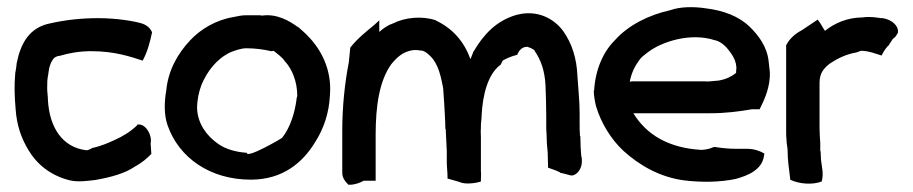

<svg xmlns="http://www.w3.org/2000/svg" viewBox="-20 -502 2515 529"><path d="M22 -300C19 -267 20 -236 23 -202C26 -156 39 -121 58 -89C81 -50 119 -19 169 -6C194 1 222 -4 242 -6C288 -14 325 -25 350 -42C372 -54 384 -65 397 -78L395 -106C400 -130 382 -159 363 -159H359L357 -156C339 -139 320 -127 293 -115C276 -107 258 -100 238 -95H236C229 -91 223 -88 218 -88C151 -96 116 -152 112 -227C112 -237 110 -248 110 -258C110 -272 110 -285 113 -297V-298C115 -318 120 -331 128 -341C130 -343 136 -348 144 -348C170 -356 200 -361 231 -361C296 -361 339 -346 373 -335C385 -356 393 -384 399 -413C394 -424 386 -432 372 -437C353 -443 305 -452 250 -452C204 -452 160 -447 120 -438C61 -427 37 -383 26 -328C26 -326 24 -309 22 -301Z M438 -252C433 -224 431 -186 442 -156C473 -68 558 -7 671 -7C759 -7 814 -54 848 -110C872 -147 887 -192 889 -240C895 -310 864 -366 830 -401C820 -412 811 -419 801 -428H800C778 -444 743 -465 702 -459C701 -459 698 -460 695 -460H659C647 -460 637 -458 623 -455C575 -447 533 -422 504 -391C469 -354 443 -307 438 -252ZM523 -203C523 -228 528 -249 535 -268C551 -306 577 -340 615 -358C628 -363 644 -369 659 -369C682 -369 706 -366 727 -361H729C731 -361 732 -362 734 -362C746 -352 757 -345 765 -333V-332H766C785 -311 799 -277 799 -238C799 -235 797 -234 797 -228C792 -190 779 -149 757 -122C755 -120 659 -64 660 -81C630 -83 602 -91 582 -105C550 -127 525 -160 523 -203Z M923 -26C923 -11 932 -1 940 7H943C958 7 971 2 982 -4H1015V-130C1015 -210 1025 -279 1058 -325C1073 -343 1089 -360 1119 -364H1127C1130 -364 1133 -364 1136 -363H1138C1143 -363 1149 -361 1153 -358C1183 -337 1192 -307 1201 -259L1204 -215C1205 -191 1207 -170 1207 -148V-147H1208C1209 -126 1210 -105 1211 -85V-54C1211 -42 1213 -29 1213 -16V-10L1245 -1C1260 7 1291 3 1305 -2V-8C1305 -15 1306 -21 1305 -31V-124C1305 -133 1304 -141 1305 -148V-156C1305 -165 1307 -174 1307 -185C1310 -241 1324 -296 1357 -322L1359 -323L1365 -335C1375 -341 1389 -347 1405 -351C1409 -361 1417 -373 1432 -373H1434L1435 -372H1436C1438 -372 1455 -364 1453 -362C1470 -337 1481 -308 1483 -266C1484 -238 1485 -213 1485 -184V-158C1485 -148 1485 -141 1486 -130C1486 -115 1487 -99 1489 -82L1490 -40C1501 -36 1514 -32 1523 -27V-26H1524C1533 -24 1540 -22 1551 -19C1565 -15 1585 -34 1583 -61V-68H1582C1580 -86 1579 -110 1579 -126V-127H1578C1577 -139 1577 -150 1577 -162V-190C1577 -224 1573 -259 1571 -292C1569 -341 1556 -382 1532 -416C1509 -448 1463 -477 1403 -461C1347 -445 1312 -406 1286 -362L1285 -361L1279 -346C1278 -344 1277 -342 1276 -339C1259 -388 1226 -424 1182 -445H1181V-446C1143 -459 1096 -454 1064 -438C1049 -433 1036 -424 1025 -414V-446L1012 -434C989 -415 965 -396 946 -372L945 -370L941 -330C930 -274 923 -208 923 -142Z M1616 -253C1616 -238 1619 -223 1622 -210C1636 -163 1663 -119 1697 -87C1741 -47 1797 -14 1865 -5C1914 1 1964 0 2007 -9C2040 -18 2080 -34 2085 -73L2086 -79C2074 -86 2058 -92 2038 -92H2009C1989 -92 1968 -94 1950 -97H1947C1939 -94 1931 -90 1913 -89C1822 -94 1761 -131 1725 -190H1938C1980 -190 2017 -195 2052 -201H2073C2086 -227 2103 -263 2101 -304L2098 -331C2094 -374 2069 -405 2046 -428C2016 -457 1974 -473 1925 -479C1892 -484 1855 -484 1827 -474C1768 -461 1711 -433 1673 -390C1641 -358 1620 -308 1617 -253ZM1715 -277C1720 -301 1728 -318 1741 -336C1747 -345 1755 -350 1765 -358C1804 -388 1884 -413 1950 -391H1951C1970 -386 1984 -370 1995 -354C2003 -342 2008 -331 2009 -316C2009 -313 2008 -308 2008 -301C1995 -291 1982 -284 1960 -280L1937 -278C1931 -277 1924 -278 1917 -278H1723C1720 -278 1718 -277 1715 -277Z M2146 -142C2146 -133 2146 -127 2147 -116C2147 -107 2150 -95 2150 -88C2150 -60 2154 -36 2157 -11V-7C2181 5 2219 8 2244 -2C2250 -24 2244 -43 2242 -62L2241 -84V-85C2241 -85 2240 -85 2240 -86V-108C2239 -122 2238 -136 2238 -150V-274C2238 -302 2251 -315 2268 -328C2288 -341 2310 -352 2337 -357H2338L2352 -362C2374 -362 2392 -354 2409 -349C2414 -359 2418 -366 2426 -375H2427L2440 -395C2446 -398 2451 -406 2454 -412V-414C2456 -430 2438 -448 2412 -452H2407C2394 -454 2375 -457 2357 -454C2315 -454 2279 -438 2253 -417C2248 -424 2241 -438 2233 -448L2188 -418C2172 -410 2155 -395 2147 -379L2146 -378Z"/></svg>

Font: SolarCharger
Style: 750
Weight: 700
Designer: Mew Too
Foundry: Cannot Into Space Fonts/KineticPlasma Fonts
Version: Version 1.100